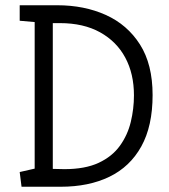

<svg xmlns="http://www.w3.org/2000/svg" viewBox="-20 -711 645 731"><path d="M62 0 55 -56 112 -69V-627L55 -632V-691H198Q301 -691 383 -654Q465 -617 513 -541.5Q561 -466 561 -349Q561 -231 518 -153.5Q475 -76 396.5 -38Q318 0 211 0ZM225 -67Q304 -67 355.5 -91Q407 -115 436.5 -156Q466 -197 478 -247Q490 -297 490 -348Q490 -430 457 -491.5Q424 -553 361 -588Q298 -623 208 -623H181V-68Z"/></svg>

Font: Kreon Light
Style: Regular
Weight: 300
Designer: Julia Petretta
Foundry: Julia Petretta and Eli Heuer
Version: Version 2.002